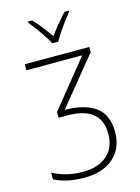

<svg xmlns="http://www.w3.org/2000/svg" viewBox="-139 -1025 809 1112"><g transform="rotate(-15 265.0 -469.0)"><path d="M228 10Q165 10 122 -0.5Q79 -11 46 -28V-68Q81 -49 126 -37Q171 -25 228 -25Q318 -25 371 -71Q424 -117 424 -200Q424 -284 372.5 -324Q321 -364 224 -364H170V-399L396 -678H61V-714H448V-683L216 -399Q337 -398 401 -350.5Q465 -303 465 -200Q465 -104 401.5 -47Q338 10 228 10ZM247 -790Q235 -812 216.5 -840Q198 -868 178.5 -894.5Q159 -921 143 -941V-948H168Q192 -923 217.5 -890.5Q243 -858 264 -829Q286 -859 310.5 -889Q335 -919 362 -948H387V-941Q370 -920 350 -893Q330 -866 312 -839Q294 -812 282 -790Z"/></g></svg>

Font: Noto Sans Mono Condensed ExtraLight
Style: Regular
Weight: 200
Width: 3
Designer: Monotype Design Team
Foundry: Monotype Imaging Inc.
Version: Version 2.014; ttfautohint (v1.8.4.7-5d5b)